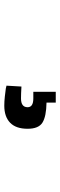

<svg xmlns="http://www.w3.org/2000/svg" viewBox="280 -320 274 873"><g transform="rotate(90 416.5 116.0)"><path d="M566 127Q566 180 538.5 206.5Q511 233 461 233Q442 233 419 230.5Q396 228 383 226L370 223L374 155Q408 157 428 157Q468 157 468 127Q468 101 428 101H398V-1H447V41Q510 42 538 59.5Q566 77 566 127Z"/></g></svg>

Font: TitilliumText22L Rg
Style: Bold
Weight: 700
Designer: Campivisivi
Foundry: Campivisivi
Version: 1.000